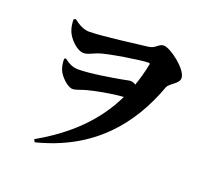

<svg xmlns="http://www.w3.org/2000/svg" viewBox="-135 -925 1270 1161"><g transform="rotate(20 500.0 -344.5)"><path d="M276 -677C245 -677 212 -692 175 -721L163 -716C162 -690 167 -663 175 -642C193 -596 248 -544 287 -544C317 -544 335 -559 374 -573C424 -591 629 -624 679 -624C687 -624 689 -621 687 -613C677 -563 664 -516 648 -471C640 -478 630 -483 615 -483C606 -483 590 -479 564 -474C502 -463 371 -440 292 -440C262 -440 234 -450 201 -477L191 -472C190 -450 194 -426 202 -404C215 -369 267 -317 300 -317C323 -317 349 -331 383 -340C430 -352 524 -372 609 -378C524 -201 383 -64 187 47L196 64C546 -24 729 -250 827 -518C839 -550 898 -566 898 -604C898 -659 774 -753 731 -753C698 -753 690 -719 644 -714C582 -707 360 -677 276 -677Z"/></g></svg>

Font: Noto Serif SC Black
Style: Regular
Weight: 900
Designer: Ryoko NISHIZUKA 西塚涼子 (kana & ideographs); Frank Grießhammer (Latin, Greek & Cyrillic); Wenlong ZHANG 张文龙 (bopomofo); San
Foundry: Adobe
Version: Version 2.001;hotconv 1.1.0;makeotfexe 2.6.0